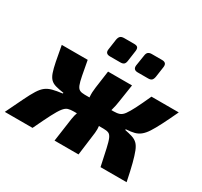

<svg xmlns="http://www.w3.org/2000/svg" viewBox="-177 -907 1160 1103"><g transform="rotate(30 403.5 -355.0)"><path d="M233 -497Q244 -437 251 -400.5Q258 -364 265.5 -345.5Q273 -327 285 -321Q297 -315 318 -315L312 -200Q290 -200 275 -195.5Q260 -191 245 -172Q230 -153 209 -112.5Q188 -72 154 0H-30Q4 -70 25.5 -114.5Q47 -159 64 -186Q81 -213 99 -226.5Q117 -240 142 -246.5Q167 -253 206 -258L207 -263Q173 -268 152 -274Q131 -280 118 -293Q105 -306 96.5 -330.5Q88 -355 80 -395Q72 -435 61 -497ZM379 -315 365 -200H282L297 -315ZM527 -497 509 -379Q505 -349 495.5 -316Q486 -283 468 -254Q475 -233 478.5 -206Q482 -179 479 -155L459 0H300L322 -156Q325 -179 336 -210Q347 -241 361 -268Q352 -291 349.5 -319Q347 -347 352 -382L368 -497ZM543 -315 528 -200H447L463 -315ZM837 -497Q808 -435 787 -394Q766 -353 749.5 -327.5Q733 -302 715.5 -288Q698 -274 676.5 -268.5Q655 -263 622 -261L621 -256Q651 -250 671.5 -243.5Q692 -237 706 -223.5Q720 -210 730.5 -183.5Q741 -157 752.5 -113Q764 -69 778 0H605Q590 -70 581 -111Q572 -152 563.5 -171Q555 -190 542.5 -195Q530 -200 509 -200L511 -315Q533 -315 548.5 -320.5Q564 -326 577.5 -344.5Q591 -363 609.5 -399Q628 -435 656 -497ZM418 -710Q436 -710 442 -702.5Q448 -695 446 -679L436 -608Q434 -592 426.5 -585Q419 -578 403 -578H334Q302 -578 306 -608L316 -678Q319 -695 327 -702.5Q335 -710 353 -710ZM603 -710Q619 -710 626 -702.5Q633 -695 631 -679L621 -609Q618 -592 610.5 -585Q603 -578 587 -578H518Q487 -578 490 -608L501 -678Q503 -696 511.5 -703Q520 -710 535 -710Z"/></g></svg>

Font: Exo 2 ExtraBold
Style: Italic
Weight: 800
Italic angle: -8°
Designer: Natanael Gama
Foundry: Natanael Gama
Version: Version 2.010